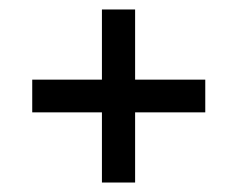

<svg xmlns="http://www.w3.org/2000/svg" viewBox="-20 -419 500 405"><path d="M195 -34V-182H48V-251H195V-399H265V-251H413V-182H265V-34Z"/></svg>

Font: Teachers
Style: Regular
Weight: 400
Designer: Alfredo Marco Pradil, Chank Diesel
Version: Version 1.001